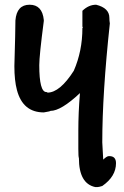

<svg xmlns="http://www.w3.org/2000/svg" viewBox="-20 -479 512 792"><path d="M102.2 -459.5Q154.4 -459.5 160.7 -396.6V-392.3Q142 -249.4 142 -210.1Q142 -99.3 171.2 -99.3Q175.5 -99.3 175.5 -96.9Q226.9 -96.9 284.4 -187.1Q319.9 -268.6 319.9 -363.1Q319.9 -365.5 322.3 -365.5L319.9 -369.3V-434.5Q345.8 -459.5 376.5 -459.5Q431.2 -446 431.2 -405.3Q431.2 -393.3 433.1 -382.3Q401.9 -93 401.9 108.4Q401.9 116.1 405.8 179.4Q420.6 165 428.8 165H431.2Q458.5 165 458.5 194.2Q458.5 248.9 401.9 288.2Q388 292.6 382.7 292.6H372.7Q305.5 278.2 305.5 173.1Q303.1 168.3 303.1 135.3V60Q303.1 -13.9 309.8 -95Q231.7 -21.6 188 -21.6Q188 -19.7 160.7 -15.3Q74.3 -15.3 49.9 -107.4Q39.3 -147.2 39.3 -206.2Q43.6 -353.5 43.6 -394.7Q48.9 -459.5 102.2 -459.5Z"/></svg>

Font: Namteng
Style: Regular
Weight: 400
Designer: Khon Soe Zaw Thu
Foundry: MPUA
Version: Version 1.03 June 17, 2016